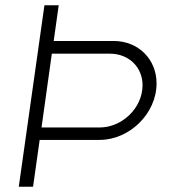

<svg xmlns="http://www.w3.org/2000/svg" viewBox="-20 -706 673 726"><path d="M51 0H105L130 -177H357C469 -177 572 -276 572 -391C572 -481 504 -551 410 -551H183L202 -686H148ZM357 -224H137L176 -503H396C467 -503 519 -452 519 -384C519 -297 441 -224 357 -224Z"/></svg>

Font: Chivo Light
Style: Italic
Weight: 300
Italic angle: -8°
Designer: Hector Gatti
Foundry: Omnibus-Type
Version: Version 1.003;PS 001.003;hotconv 1.0.70;makeotf.lib2.5.58329